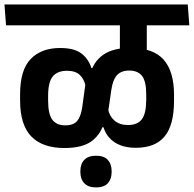

<svg xmlns="http://www.w3.org/2000/svg" viewBox="-42 -658 868 860"><path d="M451 -544.5H704.5L697.5 -638H443.5ZM615.5 -577H495.5V-471.5L615.5 -471ZM806 -544.5 799 -638H-22L-15 -544.5ZM615.5 -420V-567.5H495V-420ZM737.5 -207.5V-233.5Q737.5 -338 691 -390.8Q644.5 -443.5 541 -443.5Q464 -443.5 419.2 -411.8Q374.5 -380 361 -321L343.5 -303L326.5 -179Q320.5 -136.5 304 -116.5Q287.5 -96.5 249.5 -96.5Q212 -96.5 192.8 -121.2Q173.5 -146 173.5 -208V-229Q173.5 -290.5 194.5 -315.8Q215.5 -341 258 -341Q295 -341 314.5 -323.2Q334 -305.5 341 -274L355 -274.5L377 -353H367.5Q355.5 -392.5 323.5 -417.8Q291.5 -443 227.5 -443Q142.5 -443 95.2 -393.5Q48 -344 48 -236.5V-208.5Q48 -98.5 98.2 -46.8Q148.5 5 247 5Q328.5 5 370.2 -27Q412 -59 424.5 -113L438.5 -129.5L456.5 -254.5Q463 -300 481.8 -321Q500.5 -342 536.5 -342Q575 -342 594 -318.2Q613 -294.5 613 -233.5V-212Q613 -150 593.5 -124Q574 -98 531 -98Q494 -98 471.2 -117.5Q448.5 -137 442 -169.5H420.5L408.5 -88H421.5Q430 -60.5 448.5 -40Q467 -19.5 496.2 -7.8Q525.5 4 566.5 4Q653 4 695.2 -46.8Q737.5 -97.5 737.5 -207.5ZM388.5 181.5Q423.5 181.5 440.8 163Q458 144.5 458 112.5Q458 111.5 458 110.5Q458 109.5 458 108.5Q458 76.5 440.8 58Q423.5 39.5 388.5 39.5Q353.5 39.5 335.8 57.8Q318 76 318 108.5Q318 109 318 110.5Q318 112 318 112.5Q318 144.5 335.8 163Q353.5 181.5 388.5 181.5Z"/></svg>

Font: Anek Devanagari SemiBold
Style: Regular
Weight: 600
Designer: Kailash Malviya (Devanagari) & Yesha Goshar (Latin)
Foundry: Ek Type
Version: Version 1.003